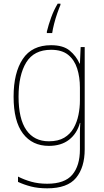

<svg xmlns="http://www.w3.org/2000/svg" viewBox="-20 -784 564 1045"><path d="M258 -538Q324 -538 359.5 -508.5Q395 -479 413 -438H415L419 -528H441V29Q441 127 394 184Q347 241 237 241Q187 241 148.5 231Q110 221 78 206V177Q111 194 150 205Q189 216 237 216Q332 216 373.5 167Q415 118 415 29V-15Q415 -42 415 -63.5Q415 -85 417 -115H415Q399 -57 356 -23.5Q313 10 246 10Q156 10 105 -57Q54 -124 54 -258Q54 -388 104 -463Q154 -538 258 -538ZM258 -513Q165 -513 123 -444.5Q81 -376 81 -258Q81 -137 123.5 -76Q166 -15 246 -15Q297 -15 329.5 -34.5Q362 -54 380.5 -86.5Q399 -119 407 -158.5Q415 -198 415 -237V-307Q415 -364 400 -411Q385 -458 351 -485.5Q317 -513 258 -513ZM309 -757Q302 -741 292 -712.5Q282 -684 274.5 -654.5Q267 -625 264 -604H235V-612Q244 -649 258.5 -689Q273 -729 294 -764H309Z"/></svg>

Font: Noto Sans Telugu SemiCondensed Thin
Style: Regular
Weight: 100
Width: 4
Designer: Jelle Bosma - Monotype Design Team
Foundry: Monotype Imaging Inc.
Version: Version 2.005; ttfautohint (v1.8.4.7-5d5b)